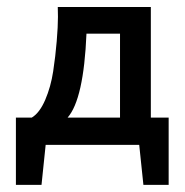

<svg xmlns="http://www.w3.org/2000/svg" viewBox="-20 -409 521 542"><path d="M405.8 -77.1H456.1V112.8H384.8L373 0H108.9L97.2 112.8H24.9V-77.1H69.8Q91.8 -90.3 107.7 -127.2Q123.5 -164.1 130.1 -207.5Q136.7 -251 140.1 -292.5Q143.6 -334 143.6 -361.3L143.1 -389.2H405.8ZM318.8 -314H224.1Q216.3 -128.9 170.9 -77.1H318.8Z"/></svg>

Font: Neutral Grotesk
Style: Regular
Weight: 400
Designer: Nawras Khrais
Foundry: Nawras Khrais
Version: Version 1.000;PS 001.000;hotconv 1.0.88;makeotf.lib2.5.64775